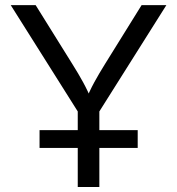

<svg xmlns="http://www.w3.org/2000/svg" viewBox="-20 -748 708 768"><path d="M291 0V-302.2L22.9 -727.5H122.6L269.5 -491.7Q293.5 -453.6 312.7 -418.5Q332 -383.3 352.5 -334H317.4Q337.9 -383.8 357.4 -419.4Q377 -455.1 399.9 -491.7L546.4 -727.5H645.5L377.4 -302.2V0ZM138.2 -156.2V-227.5H530.8V-156.2Z"/></svg>

Font: V-Inter
Style: Regular-375
Weight: 375
Designer: Rasmus Andersson
Foundry: rsms
Version: Version 4.000;git-4146feb